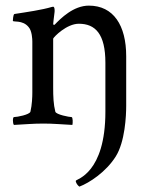

<svg xmlns="http://www.w3.org/2000/svg" viewBox="-20 -448 542 693"><path d="M435.5 -245.1C435.5 -356.4 389.6 -427.7 300.8 -427.7C245.1 -427.7 199.2 -381.8 176.8 -358.4C176.8 -358.4 171.9 -358.4 171.9 -360.4C171.9 -360.4 173.8 -382.8 176.8 -403.3C177.7 -408.2 177.7 -423.8 171.9 -423.8C170.9 -423.8 168 -422.9 167 -422.9C130.9 -412.1 76.2 -404.3 32.2 -397.5C27.3 -396.5 26.4 -374 26.4 -373C26.4 -367.2 61.5 -377 83 -350.6C95.7 -336.9 96.7 -305.7 96.7 -297.9V-113.3C96.7 -99.6 95.7 -69.3 89.8 -44.9C86.9 -34.2 42 -25.4 30.3 -25.4C25.4 -25.4 25.4 -2 30.3 2.9C70.3 1 96.7 -2 136.7 -2C173.8 -2 202.1 1 241.2 2.9C243.2 -2.9 243.2 -25.4 238.3 -25.4C230.5 -25.4 182.6 -34.2 179.7 -44.9C172.9 -71.3 171.9 -99.6 171.9 -131.8V-308.6C174.8 -315.4 220.7 -362.3 264.6 -362.3C324.2 -362.3 360.4 -325.2 360.4 -221.7V-44.9C360.4 177.7 255.9 198.2 253.9 204.1C252.9 205.1 253.9 209 254.9 210.9C256.8 215.8 261.7 222.7 266.6 225.6C302.7 211.9 362.3 172.9 397.5 117.2C431.6 63.5 435.5 -31.2 435.5 -66.4Z"/></svg>

Font: Crimson
Style: Roman
Weight: 400
Version: Version 0.2